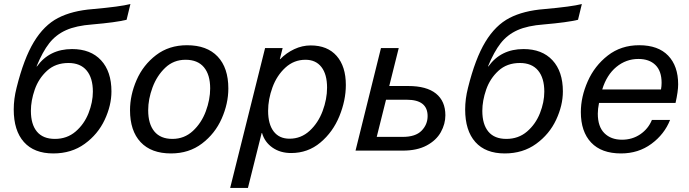

<svg xmlns="http://www.w3.org/2000/svg" viewBox="-20 -746 3411 951"><path d="M438 -625Q357 -619 307 -596.5Q257 -574 224 -532Q191 -490 161 -417H163Q225 -503 337 -503Q429 -503 480.5 -447.5Q532 -392 532 -293Q532 -224 498.5 -152.5Q465 -81 399.5 -33.5Q334 14 244 14Q149 14 98.5 -42.5Q48 -99 48 -204Q48 -256 62 -311Q98 -456 148 -538.5Q198 -621 267.5 -657Q337 -693 440 -701Q575 -713 626 -726L607 -648Q554 -635 438 -625ZM133 -197Q133 -130 163 -94Q193 -58 252 -58Q312 -58 354.5 -94.5Q397 -131 418.5 -185.5Q440 -240 440 -292Q440 -360 409 -397Q378 -434 319 -434Q255 -434 213 -395.5Q171 -357 152 -302Q133 -247 133 -197Z M1111 -308Q1111 -233 1078 -158.5Q1045 -84 980.5 -35Q916 14 827 14Q729 14 676.5 -42Q624 -98 624 -200Q624 -275 656.5 -349.5Q689 -424 753 -473Q817 -522 906 -522Q1005 -522 1058 -466Q1111 -410 1111 -308ZM714 -200Q714 -132 744.5 -95Q775 -58 834 -58Q893 -58 935.5 -97.5Q978 -137 999.5 -195Q1021 -253 1021 -308Q1021 -376 990 -413Q959 -450 899 -450Q840 -450 798.5 -410.5Q757 -371 735.5 -313Q714 -255 714 -200Z M1693 -325Q1693 -249 1661 -170.5Q1629 -92 1567 -40Q1505 12 1422 12Q1368 12 1329.5 -15Q1291 -42 1278 -87H1276L1208 185H1120L1293 -508H1380L1366 -453H1368Q1398 -484 1437.5 -502.5Q1477 -521 1519 -521Q1602 -521 1647.5 -469Q1693 -417 1693 -325ZM1308 -197Q1308 -131 1335.5 -95Q1363 -59 1414 -59Q1471 -59 1513.5 -98Q1556 -137 1578 -196Q1600 -255 1600 -312Q1600 -378 1572 -414Q1544 -450 1493 -450Q1436 -450 1393.5 -411Q1351 -372 1329.5 -313Q1308 -254 1308 -197Z M2002 -320Q2093 -320 2139.5 -282.5Q2186 -245 2186 -175Q2186 -132 2163.5 -91.5Q2141 -51 2093.5 -25.5Q2046 0 1975 0H1741L1867 -508H1955L1908 -320ZM1846 -68H1975Q2038 -68 2068 -98.5Q2098 -129 2098 -171Q2098 -252 1995 -252H1892Z M2674 -625Q2593 -619 2543 -596.5Q2493 -574 2460 -532Q2427 -490 2397 -417H2399Q2461 -503 2573 -503Q2665 -503 2716.5 -447.5Q2768 -392 2768 -293Q2768 -224 2734.5 -152.5Q2701 -81 2635.5 -33.5Q2570 14 2480 14Q2385 14 2334.5 -42.5Q2284 -99 2284 -204Q2284 -256 2298 -311Q2334 -456 2384 -538.5Q2434 -621 2503.5 -657Q2573 -693 2676 -701Q2811 -713 2862 -726L2843 -648Q2790 -635 2674 -625ZM2369 -197Q2369 -130 2399 -94Q2429 -58 2488 -58Q2548 -58 2590.5 -94.5Q2633 -131 2654.5 -185.5Q2676 -240 2676 -292Q2676 -360 2645 -397Q2614 -434 2555 -434Q2491 -434 2449 -395.5Q2407 -357 2388 -302Q2369 -247 2369 -197Z M2941 -183Q2941 -119 2973.5 -86.5Q3006 -54 3061 -54Q3112 -54 3151.5 -81Q3191 -108 3209 -152H3299Q3271 -81 3206.5 -33.5Q3142 14 3056 14Q2959 14 2908 -40Q2857 -94 2857 -191Q2857 -266 2891 -343Q2925 -420 2990.5 -471Q3056 -522 3146 -522Q3240 -522 3289.5 -470.5Q3339 -419 3339 -328Q3339 -294 3326 -236H2947Q2941 -206 2941 -183ZM2963 -303H3254Q3257 -319 3257 -336Q3257 -394 3226.5 -424Q3196 -454 3142 -454Q3081 -454 3033 -414.5Q2985 -375 2963 -303Z"/></svg>

Font: CST
Style: Italic
Weight: 400
Italic angle: -14°
Version: Version 1.00